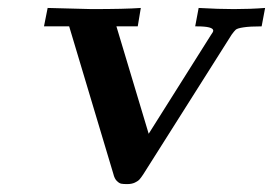

<svg xmlns="http://www.w3.org/2000/svg" viewBox="-20 -464 694 488"><path d="M91.8 -397 101.1 -443.8Q211.9 -440.9 212.9 -440.9Q298.8 -440.9 337.9 -443.8L330.1 -397H275.9L357.9 -124L516.1 -375Q522 -382.8 522 -386.2Q522 -397 480 -397Q478 -397 476.1 -397L484.9 -443.8Q535.6 -440.9 574.2 -440.9Q616.2 -440.9 653.8 -443.8L645 -397Q615.2 -397 599.1 -394.5Q583 -392.1 579.1 -388.4Q575.2 -384.8 568.8 -376L344.2 -21Q338.4 -12.2 334.7 -8.1Q331.1 -3.9 323 0Q314.9 3.9 303.2 3.9Q293.5 3.9 288.3 2.9Q283.2 2 277.1 -3.9Q271 -9.8 268.1 -22L155.8 -397Z"/></svg>

Font: CMU Serif Extra
Style: BoldSlanted
Weight: 700
Italic angle: -9.46001°
Version: Version 0.7.0